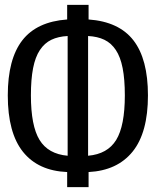

<svg xmlns="http://www.w3.org/2000/svg" viewBox="-20 -739 640 789"><path d="M256 30V-32Q137 -37 74.5 -115Q12 -193 12 -347Q12 -496 71.5 -573Q131 -650 256 -659V-719H344V-659Q469 -650 528.5 -573Q588 -496 588 -347Q588 -194 525 -116Q462 -38 344 -32V30ZM493 -347Q493 -413 484 -459Q475 -505 456 -533.5Q437 -562 409 -575.5Q381 -589 342 -591V-99Q422 -106 457.5 -164Q493 -222 493 -347ZM258 -591Q219 -589 191 -575.5Q163 -562 144 -533.5Q125 -505 116 -459Q107 -413 107 -347Q107 -222 142.5 -164Q178 -106 258 -99Z"/></svg>

Font: Wlorlttqgufhjawjgtejqphaquk
Style: Regular
Weight: 400
Monospace: yes
Designer: Carrois Corporate & Edenspiekermann
Foundry: Carrois Corporate GbR & Edenspiekermann AG
Version: Version 2.001